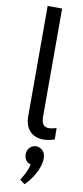

<svg xmlns="http://www.w3.org/2000/svg" viewBox="-120 -865 527 1215"><g transform="rotate(10 144.0 -257.0)"><path d="M134 311 102 288Q111 274 121.5 254.5Q132 235 140 215.5Q148 196 150 181Q129 176 118.5 160Q108 144 108 125Q108 94 126 78Q144 62 165 62Q188 62 206.5 79Q225 96 225 131Q225 157 213.5 189Q202 221 181.5 252.5Q161 284 134 311ZM82 -120V-825H175V-130Q175 -97 187 -81Q199 -65 222 -65Q233 -65 246 -67.5Q259 -70 272 -74L273 -1Q255 5 237.5 8.5Q220 12 202 12Q147 12 114.5 -21.5Q82 -55 82 -120Z"/></g></svg>

Font: Yaldevi Medium
Style: Regular
Weight: 500
Designer: Sol Matas, Rajitha Manaperi, Kosala Senevirathne
Foundry: Mooniak
Version: Version 1.100